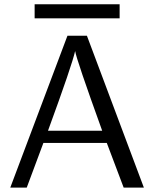

<svg xmlns="http://www.w3.org/2000/svg" viewBox="-20 -857 707 877"><path d="M26.9 0 288.1 -693.8H377L637.2 0H544.9L467.8 -204.1H178.2L102.1 0ZM138.2 -773.4V-837.4H526.4V-773.4ZM199.2 -259.8H446.8Q328.6 -586.9 323.2 -624Q310.1 -563 199.2 -259.8Z"/></svg>

Font: CMU Sans Serif
Style: Medium
Weight: 500
Version: Version 0.7.0